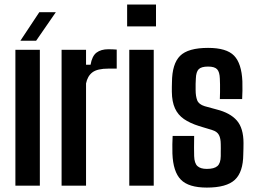

<svg xmlns="http://www.w3.org/2000/svg" viewBox="-20 -820 1126 848"><path d="M48 0V-600H156V0ZM70 -640 153.5 -766H226.5L139.5 -640Z M252 0V-600H360V-534H380Q386.5 -572.5 406.2 -587.5Q426 -602.5 458.5 -602.5Q469 -602.5 479.2 -602Q489.5 -601.5 495.5 -601V-517H459.5Q410 -517 388.2 -500.5Q366.5 -484 360 -451.5V0Z M541.5 -703.5V-800H669V-703.5ZM551 0V-600H659V0Z M893.5 8.5Q813 8.5 778.8 -26.5Q744.5 -61.5 741.5 -141.5Q741 -159.5 741.2 -182.5Q741.5 -205.5 742.5 -219.5H837.5Q837 -191.5 837 -168.8Q837 -146 837.5 -130.5Q838.5 -99 852 -86.5Q865.5 -74 893.5 -74Q926 -74 940.2 -86.5Q954.5 -99 955 -130.5Q955 -144 955 -150.8Q955 -157.5 955.2 -163.8Q955.5 -170 955 -182.5Q955 -208.5 947 -223.8Q939 -239 917.5 -245.5L858.5 -263.5Q819 -276 792.5 -294.2Q766 -312.5 752.8 -341.5Q739.5 -370.5 739 -414.5Q739 -425.5 739 -435.5Q739 -445.5 739.5 -456.5Q740 -538 775.2 -573.2Q810.5 -608.5 899 -608.5Q980.5 -608.5 1013.8 -574.2Q1047 -540 1050.5 -461Q1051 -443 1050.8 -419.8Q1050.5 -396.5 1049.5 -382.5H951Q951.5 -395 951.8 -412.5Q952 -430 951.8 -446.5Q951.5 -463 951 -473Q950 -502.5 938.8 -514.2Q927.5 -526 899 -526Q869 -526 857.5 -514.2Q846 -502.5 845 -473Q844.5 -458.5 844 -449.8Q843.5 -441 844 -423Q844 -395 851 -377Q858 -359 884 -351L937 -336.5Q996.5 -321.5 1026 -287.8Q1055.5 -254 1055.5 -188Q1055.5 -176.5 1055.2 -163.5Q1055 -150.5 1054.5 -138.5Q1054 -60 1017.2 -25.8Q980.5 8.5 893.5 8.5Z"/></svg>

Font: Big Shoulders Display Thin
Style: Bold
Weight: 700
Version: Version 2.002